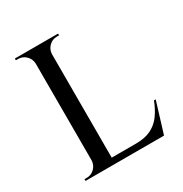

<svg xmlns="http://www.w3.org/2000/svg" viewBox="-163 -825 907 951"><g transform="rotate(-30 290.0 -350.0)"><path d="M224 -700V0H131V-700ZM492 -35 500 0H221V-35ZM557 -176 503 0H327L363 -35Q415 -35 450 -52.5Q485 -70 508 -102Q531 -134 547 -176ZM134 -73V0H54V-10Q54 -10 60.5 -10Q67 -10 67 -10Q93 -10 111.5 -28.5Q130 -47 131 -73ZM134 -627H131Q130 -653 111.5 -671.5Q93 -690 67 -690Q67 -690 60.5 -690Q54 -690 54 -690V-700H134ZM221 -627V-700H301V-690Q300 -690 294 -690Q288 -690 288 -690Q262 -690 243.5 -671.5Q225 -653 224 -627Z"/></g></svg>

Font: Cinzel Medium
Style: Regular
Weight: 500
Designer: Natanael Gama
Version: Version 2.000